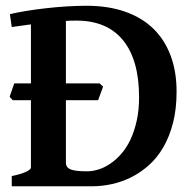

<svg xmlns="http://www.w3.org/2000/svg" viewBox="-20 -650 677 670"><path d="M596.2 -330.1Q596.2 -269 583.7 -220.9Q571.3 -172.9 549.8 -136Q528.3 -99.1 499.5 -73.5Q470.7 -47.9 438 -31.5Q405.3 -15.1 370.4 -7.6Q335.4 0 302.2 0H21V-35.6Q54.2 -42.5 71 -50.5Q87.9 -58.6 87.9 -65.4V-300.3H24.4L13.7 -312Q14.6 -315.4 16.8 -321.8Q19 -328.1 21.5 -335.2Q23.9 -342.3 26.1 -348.6Q28.3 -355 29.8 -358.9H87.9V-564.9L21 -555.7L14.6 -600.6Q38.6 -606.4 71.5 -611.8Q104.5 -617.2 140.9 -621.3Q177.2 -625.5 213.9 -627.7Q250.5 -629.9 282.2 -629.9Q356.9 -629.9 415.5 -609.6Q474.1 -589.4 514.2 -550.8Q554.2 -512.2 575.2 -456.5Q596.2 -400.9 596.2 -330.1ZM247.1 -578.1Q238.3 -578.1 229 -577.9Q219.7 -577.6 210 -577.1V-358.9H327.6L339.8 -347.7L322.3 -300.3H210V-81.5Q210 -78.1 210.9 -74.7Q212.4 -69.3 216.3 -65.2Q220.2 -61 228.5 -58.1Q236.8 -55.2 250.2 -53.7Q263.7 -52.2 284.2 -52.2Q302.7 -52.2 323.5 -58.6Q344.2 -64.9 364.5 -78.6Q384.8 -92.3 403.1 -113Q421.4 -133.8 435.1 -162.6Q448.7 -191.4 457 -228.3Q465.3 -265.1 465.3 -311Q465.3 -376 451.2 -425.8Q437 -475.6 409.4 -509.5Q381.8 -543.5 341.1 -560.8Q300.3 -578.1 247.1 -578.1Z"/></svg>

Font: Gentium Basic
Style: Bold
Weight: 700
Designer: J. Victor Gaultney and Annie Olsen
Foundry: SIL International
Version: Version 1.100